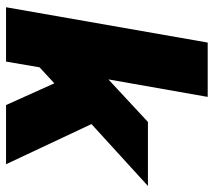

<svg xmlns="http://www.w3.org/2000/svg" viewBox="-56 -652 708 636"><g transform="rotate(90 298.0 -334.0)"><path d="M4 0 121 -668H301L243 -339L384 -470H596L391 -283L524 0H328L256 -160L203 -111L184 0Z"/></g></svg>

Font: Gantari Black
Style: Italic
Weight: 900
Italic angle: -10°
Version: Version 1.000